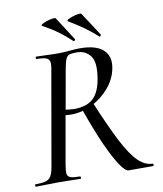

<svg xmlns="http://www.w3.org/2000/svg" viewBox="-87 -866 795 937"><g transform="rotate(-10 310.0 -397.5)"><path d="M16 0Q12 0 12 -6Q12 -12 16 -12Q48 -12 65.5 -17Q83 -22 92 -37Q101 -52 106 -81L187 -544Q193 -573 190.5 -587.5Q188 -602 173.5 -607.5Q159 -613 127 -613Q123 -613 123 -619Q123 -625 127 -625Q149 -625 177 -623.5Q205 -622 235 -622Q258 -622 290 -625Q322 -628 342 -628Q424 -628 459 -594.5Q494 -561 482 -503Q473 -454 437.5 -411.5Q402 -369 351.5 -343Q301 -317 244 -317Q239 -317 231.5 -317.5Q224 -318 218 -319L176 -81Q171 -52 172.5 -37Q174 -22 189 -17Q204 -12 235 -12Q239 -12 239 -6Q239 0 236 0Q213 0 186 -1Q159 -2 127 -2Q96 -2 67 -1Q38 0 16 0ZM474 0Q459 0 433.5 -37Q408 -74 374.5 -148Q341 -222 302 -333L360 -354Q413 -227 452 -152Q491 -77 525 -44.5Q559 -12 595 -12Q599 -12 599 -6Q599 0 595 0Q547 0 517.5 0Q488 0 474 0ZM264 -341Q327 -341 359.5 -371Q392 -401 403 -469Q416 -548 391.5 -579.5Q367 -611 325 -611Q303 -611 290.5 -608Q278 -605 271 -590.5Q264 -576 258 -542L223 -345Q232 -344 243 -342.5Q254 -341 264 -341ZM446 -669Q413 -699 381 -721.5Q349 -744 310 -767Q303 -771 311.5 -776.5Q320 -782 335.5 -787Q351 -792 364.5 -794Q378 -796 380 -792Q399 -762 417 -735.5Q435 -709 455 -677Q457 -675 453 -670Q449 -665 446 -669ZM318 -669Q286 -699 254.5 -722Q223 -745 182 -767Q175 -771 184 -776.5Q193 -782 208 -787Q223 -792 237 -794Q251 -796 253 -792Q272 -762 289.5 -735.5Q307 -709 327 -677Q329 -675 325.5 -670.5Q322 -666 318 -669Z"/></g></svg>

Font: Cormorant Light Medium
Style: Italic
Weight: 500
Italic angle: -10°
Version: Version 4.000